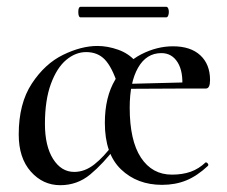

<svg xmlns="http://www.w3.org/2000/svg" viewBox="-20 -531 667 564"><path d="M347 -261Q352 -250 356.5 -238Q361 -226 361 -215Q361 -118 394 -68Q427 -18 485 -18Q516 -18 540 -26.5Q564 -35 584 -54H585Q588 -54 590.5 -50.5Q593 -47 591 -44Q559 -14 527 -1Q495 12 456 12Q383 12 335.5 -33.5Q288 -79 288 -170L334 -299Q334 -285 347 -261ZM330 -284 527 -289V-271L331 -270ZM488 -395Q540 -395 568.5 -368.5Q597 -342 597 -296Q597 -271 585 -271H515Q519 -320 502 -347.5Q485 -375 454 -375Q410 -375 385.5 -332Q361 -289 361 -215L288 -170Q288 -246 318.5 -297Q349 -348 395 -371.5Q441 -395 488 -395ZM35 -136Q35 -227 73.5 -285.5Q112 -344 165.5 -370Q219 -396 266 -396Q296 -396 327 -385Q358 -374 378 -351L326 -282Q309 -334 288 -356Q267 -378 233 -378Q202 -378 174.5 -355Q147 -332 129.5 -284.5Q112 -237 112 -167Q112 -102 136 -64Q160 -26 198 -26Q229 -26 257 -48Q285 -70 313 -108L321 -100Q283 -50 245 -18.5Q207 13 157 13Q106 13 70.5 -27Q35 -67 35 -136ZM210 -496Q210 -511 217 -511H468Q472 -511 474 -506.5Q476 -502 476 -496Q476 -490 474 -485Q472 -480 468 -480H217Q210 -480 210 -496Z"/></svg>

Font: Cormorant Infant Medium
Style: Regular
Weight: 500
Designer: Christian Thalmann (Catharsis Fonts)
Foundry: Catharsis Fonts
Version: Version 4.000